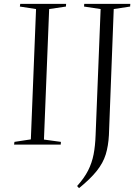

<svg xmlns="http://www.w3.org/2000/svg" viewBox="-20 -750 714 996"><path d="M167 -703 83 -716 85 -730H323L322 -716L235 -703L208 -26L296 -14L295 0H53L55 -14L140 -27ZM502 -703 416 -716 417 -730H656L655 -716L570 -703L545 -49Q542 7 528.5 51Q515 95 482 136.5Q449 178 390 226L380 215Q417 174 437 134.5Q457 95 465.5 51Q474 7 476 -50Z"/></svg>

Font: Literata 72pt Light
Style: Italic
Weight: 300
Italic angle: -2°
Designer: Latin by Veronika Burian and Jose Scaglione. Greek by Irene Vlachou. Cyrillic by Vera Evstafieva
Foundry: TypeTogether
Version: Version 3.002